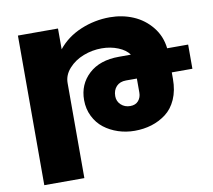

<svg xmlns="http://www.w3.org/2000/svg" viewBox="-83 -649 1056 954"><g transform="rotate(-10 445.0 -171.5)"><path d="M890.1 -353V-231H786.1V-198.2Q786.1 -139.6 766.6 -95.7Q747.1 -51.8 713.6 -26.6Q680.2 -1.5 640.4 10.7Q600.6 22.9 555.2 22.9Q511.7 22.9 471.9 9.8Q432.1 -3.4 401.1 -27.3Q370.1 -51.3 351.6 -88.6Q333 -126 333 -170.9Q333 -250 388.4 -301.5Q443.8 -353 541 -353H601.1Q584.5 -377.9 546.1 -393.6Q507.8 -409.2 462.9 -409.2Q415.5 -409.2 371.1 -392.1Q326.7 -375 296.9 -342Q267.1 -309.1 267.1 -269V210.9H64.9V-543.9H267.1V-439Q312 -495.1 382.6 -524.7Q453.1 -554.2 529.8 -554.2Q592.8 -554.2 647.5 -531Q702.1 -507.8 739.7 -461.4Q777.3 -415 784.2 -353ZM609.9 -160.2V-231H555.2Q524.4 -231 506.6 -212.4Q488.8 -193.8 488.8 -163.1Q488.8 -137.2 507.6 -119.6Q526.4 -102.1 554.2 -102.1Q581.1 -102.1 595.5 -118.9Q609.9 -135.7 609.9 -160.2Z"/></g></svg>

Font: Montserrat arm ExtraBold
Style: Regular
Weight: 800
Designer: Julieta Ulanovsky
Foundry: Julieta Ulanovsky
Version: Version 6.000;PS 006.000;hotconv 1.0.88;makeotf.lib2.5.64775